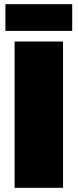

<svg xmlns="http://www.w3.org/2000/svg" viewBox="-20 -900 372 920"><path d="M50 -701H282V0H50ZM6 -880H326V-752H6Z"/></svg>

Font: Alexandria Black
Style: Regular
Weight: 900
Designer: Mohamed Gaber
Foundry: Kief Type Foundry
Version: Version 5.100